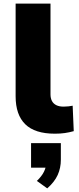

<svg xmlns="http://www.w3.org/2000/svg" viewBox="-20 -725 437 1057"><path d="M282 11Q172 11 119 -41Q66 -93 66 -195V-705H258V-206Q258 -184 266 -169Q274 -154 290 -146Q306 -138 330 -138Q344 -138 357 -139.5Q370 -141 380 -143L386 -3Q361 4 336.5 7.5Q312 11 282 11ZM240 312 183 271Q210 245 222 220.5Q234 196 234 174L268 198H151V63H315V154Q315 200 297.5 238.5Q280 277 240 312Z"/></svg>

Font: Nunito Sans 10pt SemiExpanded Black
Style: Regular
Weight: 900
Width: 6
Designer: Vernon Adams
Foundry: Vernon Adams
Version: Version 3.101;gftools[0.9.27]